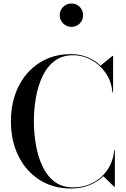

<svg xmlns="http://www.w3.org/2000/svg" viewBox="-20 -1070 720 1100"><path d="M388 10Q283.5 10 206 -39.8Q128.5 -89.5 85.5 -176.5Q42.5 -263.5 42.5 -375Q42.5 -486.5 85.5 -573.5Q128.5 -660.5 206 -710.2Q283.5 -760 388 -760Q437.5 -760 480.8 -742.5Q524 -725 556 -694L624.5 -750H628V-541H624Q619 -602.5 586.5 -650.5Q554 -698.5 504.2 -726Q454.5 -753.5 398 -753.5Q335.5 -753.5 292.2 -720.5Q249 -687.5 223.2 -632.5Q197.5 -577.5 185.8 -510.5Q174 -443.5 174 -375Q174 -307 185.8 -239.8Q197.5 -172.5 223.2 -117.5Q249 -62.5 292.2 -29.5Q335.5 3.5 398 3.5Q449.5 3.5 491.5 -13.5Q533.5 -30.5 564.5 -60.2Q595.5 -90 613.2 -128.2Q631 -166.5 634 -209H638V0H634.5L572 -60.5Q539.5 -28 492.2 -9Q445 10 388 10ZM389 -916Q361.5 -916 341.8 -935.8Q322 -955.5 322 -983Q322 -1011 341.8 -1030.5Q361.5 -1050 389 -1050Q417.5 -1050 436.8 -1030.5Q456 -1011 456 -983Q456 -955 436.8 -935.5Q417.5 -916 389 -916Z"/></svg>

Font: Bodoni Moda 48pt Medium
Style: Regular
Weight: 500
Designer: Owen Earl
Foundry: indestructible type
Version: Version 2.005